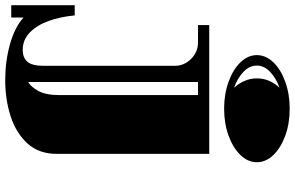

<svg xmlns="http://www.w3.org/2000/svg" viewBox="-267 -689 1129 735"><g transform="rotate(90 297.5 -321.5)"><path d="M346 -615Q290 -615 243 -632Q196 -649 168.5 -677.5Q141 -706 141 -740Q141 -775 168.5 -803.5Q196 -832 243 -849Q290 -866 346 -866Q403 -866 449.5 -849Q496 -832 523.5 -803.5Q551 -775 551 -740Q551 -706 523.5 -677.5Q496 -649 449.5 -632Q403 -615 346 -615ZM266 -653Q250 -670 240 -692.5Q230 -715 230 -740Q230 -766 240 -788.5Q250 -811 266 -827Q229 -814 205 -791Q181 -768 181 -740Q181 -712 205 -689Q229 -666 266 -653ZM236 223Q165 223 100 205Q35 187 -3 153V200H-50V-43H-11Q-6 11 10 56Q26 101 54 128.5Q82 156 121 156Q151 156 166.5 138Q182 120 182 75V-426Q182 -462 155.5 -488.5Q129 -515 92 -515H26V-558H519V26Q519 94 479.5 137.5Q440 181 376 202Q312 223 236 223ZM244 135Q262 125 278 96.5Q294 68 294 16V-515H244Z"/></g></svg>

Font: Diplomata
Style: Regular
Weight: 400
Designer: Eduardo Rodriguez Tunni
Foundry: Eduardo Rodriguez Tunni
Version: Version 1.002; ttfautohint (v1.8.4.7-5d5b);gftools[0.9.23]